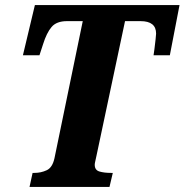

<svg xmlns="http://www.w3.org/2000/svg" viewBox="-20 -734 725 754"><path d="M96 0 108 -55H115Q141 -55 163.5 -65.5Q186 -76 194 -113L305 -651H243Q202 -651 182.5 -628Q163 -605 149 -560L135 -517H70L117 -714H685L647 -517H583Q584 -522 586.5 -541.5Q589 -561 591 -579.5Q593 -598 593 -602Q593 -651 532 -651H471L359 -123Q356 -108 354 -100Q352 -92 352 -87Q352 -66 370.5 -60.5Q389 -55 416 -55H423L410 0Z"/></svg>

Font: Noto Serif Condensed ExtraBold
Style: Italic
Weight: 800
Width: 3
Italic angle: -12°
Designer: Monotype Design Team
Foundry: Monotype Imaging Inc.
Version: Version 2.014; ttfautohint (v1.8.4.7-5d5b)